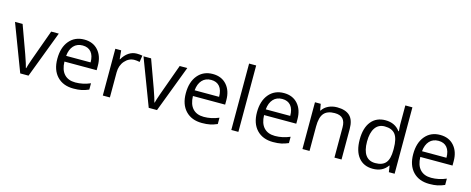

<svg xmlns="http://www.w3.org/2000/svg" viewBox="-37 -1436 5207 2122"><g transform="rotate(15 2567.0 -375.0)"><path d="M203.1 0 0 -535.2H86.9L202.1 -217.8Q241.2 -106.4 248 -73.2H252Q257.3 -99.1 285.9 -180.4Q314.5 -261.7 414.1 -535.2H501L297.9 0Z M813 9.8Q694.3 9.8 625.7 -62.5Q557.1 -134.8 557.1 -263.2Q557.1 -392.6 620.8 -468.8Q684.6 -544.9 792 -544.9Q892.6 -544.9 951.2 -478.8Q1009.8 -412.6 1009.8 -304.2V-252.9H641.1Q643.6 -158.7 688.7 -109.9Q733.9 -61 815.9 -61Q902.3 -61 986.8 -97.2V-24.9Q943.8 -6.3 905.5 1.7Q867.2 9.8 813 9.8ZM791 -477.1Q726.6 -477.1 688.2 -435.1Q649.9 -393.1 643.1 -318.8H922.9Q922.9 -395.5 888.7 -436.3Q854.5 -477.1 791 -477.1Z M1392.1 -544.9Q1427.7 -544.9 1456.1 -539.1L1444.8 -463.9Q1411.6 -471.2 1386.2 -471.2Q1321.3 -471.2 1275.1 -418.5Q1229 -365.7 1229 -287.1V0H1147.9V-535.2H1214.8L1224.1 -436H1228Q1257.8 -488.3 1299.8 -516.6Q1341.8 -544.9 1392.1 -544.9Z M1673.3 0 1470.2 -535.2H1557.1L1672.4 -217.8Q1711.4 -106.4 1718.3 -73.2H1722.2Q1727.5 -99.1 1756.1 -180.4Q1784.7 -261.7 1884.3 -535.2H1971.2L1768.1 0Z M2283.2 9.8Q2164.6 9.8 2095.9 -62.5Q2027.3 -134.8 2027.3 -263.2Q2027.3 -392.6 2091.1 -468.8Q2154.8 -544.9 2262.2 -544.9Q2362.8 -544.9 2421.4 -478.8Q2480 -412.6 2480 -304.2V-252.9H2111.3Q2113.8 -158.7 2158.9 -109.9Q2204.1 -61 2286.1 -61Q2372.6 -61 2457 -97.2V-24.9Q2414.1 -6.3 2375.7 1.7Q2337.4 9.8 2283.2 9.8ZM2261.2 -477.1Q2196.8 -477.1 2158.4 -435.1Q2120.1 -393.1 2113.3 -318.8H2393.1Q2393.1 -395.5 2358.9 -436.3Q2324.7 -477.1 2261.2 -477.1Z M2699.2 0H2618.2V-759.8H2699.2Z M3097.2 9.8Q2978.5 9.8 2909.9 -62.5Q2841.3 -134.8 2841.3 -263.2Q2841.3 -392.6 2905 -468.8Q2968.8 -544.9 3076.2 -544.9Q3176.8 -544.9 3235.4 -478.8Q3293.9 -412.6 3293.9 -304.2V-252.9H2925.3Q2927.7 -158.7 2972.9 -109.9Q3018.1 -61 3100.1 -61Q3186.5 -61 3271 -97.2V-24.9Q3228 -6.3 3189.7 1.7Q3151.4 9.8 3097.2 9.8ZM3075.2 -477.1Q3010.7 -477.1 2972.4 -435.1Q2934.1 -393.1 2927.2 -318.8H3207Q3207 -395.5 3172.9 -436.3Q3138.7 -477.1 3075.2 -477.1Z M3798.3 0V-346.2Q3798.3 -411.6 3768.6 -443.8Q3738.8 -476.1 3675.3 -476.1Q3591.3 -476.1 3552.2 -430.7Q3513.2 -385.3 3513.2 -280.8V0H3432.1V-535.2H3498L3511.2 -461.9H3515.1Q3540 -501.5 3585 -523.2Q3629.9 -544.9 3685.1 -544.9Q3781.7 -544.9 3830.6 -498.3Q3879.4 -451.7 3879.4 -349.1V0Z M4410.2 -71.8H4405.8Q4349.6 9.8 4237.8 9.8Q4132.8 9.8 4074.5 -62Q4016.1 -133.8 4016.1 -266.1Q4016.1 -398.4 4074.7 -471.7Q4133.3 -544.9 4237.8 -544.9Q4346.7 -544.9 4404.8 -465.8H4411.1L4407.7 -504.4L4405.8 -542V-759.8H4486.8V0H4420.9ZM4248 -58.1Q4331.1 -58.1 4368.4 -103.3Q4405.8 -148.4 4405.8 -249V-266.1Q4405.8 -379.9 4367.9 -428.5Q4330.1 -477.1 4247.1 -477.1Q4175.8 -477.1 4137.9 -421.6Q4100.1 -366.2 4100.1 -265.1Q4100.1 -162.6 4137.7 -110.4Q4175.3 -58.1 4248 -58.1Z M4884.8 9.8Q4766.1 9.8 4697.5 -62.5Q4628.9 -134.8 4628.9 -263.2Q4628.9 -392.6 4692.6 -468.8Q4756.3 -544.9 4863.8 -544.9Q4964.4 -544.9 5022.9 -478.8Q5081.5 -412.6 5081.5 -304.2V-252.9H4712.9Q4715.3 -158.7 4760.5 -109.9Q4805.7 -61 4887.7 -61Q4974.1 -61 5058.6 -97.2V-24.9Q5015.6 -6.3 4977.3 1.7Q4939 9.8 4884.8 9.8ZM4862.8 -477.1Q4798.3 -477.1 4760 -435.1Q4721.7 -393.1 4714.8 -318.8H4994.6Q4994.6 -395.5 4960.4 -436.3Q4926.3 -477.1 4862.8 -477.1Z"/></g></svg>

Font: f02100778
Style: Regular
Weight: 400
Foundry: Ascender Corporation
Version: Version 1.10